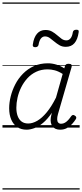

<svg xmlns="http://www.w3.org/2000/svg" viewBox="-20 -1030 663 1550"><path d="M195 17Q151 17 119.5 -4Q88 -25 71 -64Q54 -103 54 -156Q54 -202 66.5 -252Q79 -302 103.5 -349.5Q128 -397 166 -435.5Q204 -474 254 -496.5Q304 -519 367 -519Q400 -519 435 -508.5Q470 -498 499 -478L504 -495Q508 -507 514.5 -511Q521 -515 534 -515Q552 -515 556.5 -508Q561 -501 558 -489L448 -109Q441 -84 441.5 -66.5Q442 -49 450.5 -40Q459 -31 473 -31Q490 -31 504.5 -39.5Q519 -48 531.5 -62Q544 -76 554 -91Q559 -98 566 -101Q573 -104 584 -97Q594 -91 595.5 -83.5Q597 -76 592 -68Q580 -49 562 -29Q544 -9 520 4Q496 17 466 17Q444 17 428.5 10Q413 3 403.5 -10Q394 -23 390.5 -40.5Q387 -58 390 -80Q392 -90 394 -100Q396 -110 399 -120Q363 -67 326.5 -37Q290 -7 256 5Q222 17 195 17ZM112 -160Q112 -122 122.5 -93.5Q133 -65 154 -49Q175 -33 208 -33Q243 -33 281 -55Q319 -77 357.5 -123.5Q396 -170 432 -242L486 -433Q451 -455 421.5 -462.5Q392 -470 364 -470Q313 -470 272 -450.5Q231 -431 201 -398Q171 -365 151 -324.5Q131 -284 121.5 -241.5Q112 -199 112 -160ZM264 -649Q241 -649 245 -671Q253 -728 279 -758Q305 -788 347 -788Q378 -788 400.5 -775Q423 -762 441 -746Q459 -730 477 -717Q495 -704 516 -704Q536 -704 549.5 -720.5Q563 -737 568 -770Q572 -790 596 -790Q609 -790 613 -785.5Q617 -781 615 -769Q607 -712 581.5 -682Q556 -652 511 -652Q482 -652 460 -665Q438 -678 419 -694Q400 -710 382 -723Q364 -736 343 -736Q324 -736 310.5 -719.5Q297 -703 291 -668Q289 -659 282.5 -654Q276 -649 264 -649ZM0 490H623V500H0ZM0 -20H623V0H0ZM0 -505H623V-500H0ZM0 -1010H623V-1000H0Z"/></svg>

Font: Playwrite TZ Guides
Style: Regular
Weight: 400
Designer: Veronika Burian, José Scaglione
Foundry: TypeTogether
Version: Version 1.003